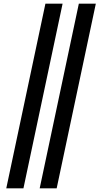

<svg xmlns="http://www.w3.org/2000/svg" viewBox="-20 -780 545 1040"><path d="M226 -760H319L107 240H14ZM407 -760H499L287 240H195Z"/></svg>

Font: Noto Serif NarrowExtraBold
Style: Italic
Weight: 800
Width: 4
Italic angle: -12°
Designer: Monotype Design Team
Foundry: Monotype Imaging Inc.
Version: Version 1.001